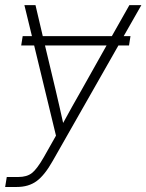

<svg xmlns="http://www.w3.org/2000/svg" viewBox="-38 -536 579 760"><path d="M478.5 -393.1 472.7 -356H430.7L170.9 100.6Q138.7 157.7 106.9 180.9Q75.2 204.1 28.3 204.1H-17.6L-11.2 164.6H34.7Q68.4 164.6 88.4 148.9Q108.4 133.3 135.3 86.4L183.6 1L97.2 -356H45.9L51.8 -393.1H88.4L58.6 -515.6H102.5L131.3 -393.1H404.8L474.1 -515.6H521.5L451.7 -393.1ZM383.8 -356H140.1L181.6 -182.1Q189.5 -148.9 197 -115.7Q204.6 -82.5 211.9 -49.3Q230 -82.5 248.5 -115.7Q267.1 -148.9 286.1 -182.1Z"/></svg>

Font: Inter Display ExtraLight
Style: Italic
Weight: 200
Italic angle: -9.39999°
Designer: Rasmus Andersson
Foundry: rsms
Version: Version 4.000;git-a52131595